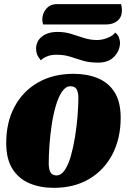

<svg xmlns="http://www.w3.org/2000/svg" viewBox="-20 -886 614 926"><path d="M239 20Q174 20 122 -2Q70 -24 40 -71.5Q10 -119 10 -196Q10 -296 50 -371Q90 -446 163 -488Q236 -530 335 -530Q401 -530 452.5 -508.5Q504 -487 533 -440.5Q562 -394 562 -318Q562 -219 522.5 -142.5Q483 -66 410.5 -23Q338 20 239 20ZM253 -40Q275 -40 292.5 -66Q310 -92 322 -134.5Q334 -177 342 -227Q350 -277 354 -326Q358 -375 358 -413Q358 -439 350 -454.5Q342 -470 320 -470Q297 -470 279.5 -444.5Q262 -419 249.5 -377Q237 -335 229.5 -285Q222 -235 218.5 -186Q215 -137 215 -97Q215 -72 223 -56Q231 -40 253 -40ZM188 -768Q184 -780 184 -793Q184 -821 203 -843.5Q222 -866 254 -866H564Q568 -851 568 -836Q568 -804 547 -786Q526 -768 491 -768ZM454 -584Q410 -584 379 -593.5Q348 -603 319 -612.5Q290 -622 252 -622Q227 -622 208 -614.5Q189 -607 177 -595Q163 -612 158.5 -624.5Q154 -637 154 -650Q154 -687 182 -709.5Q210 -732 258 -732Q293 -732 323.5 -722.5Q354 -713 384.5 -703Q415 -693 448 -693Q474 -693 500.5 -704Q527 -715 535 -729Q549 -719 553.5 -705.5Q558 -692 559 -682Q559 -643 531.5 -613.5Q504 -584 454 -584Z"/></svg>

Font: Sansita Swashed Black
Style: Regular
Weight: 900
Designer: Pablo Cosgaya
Foundry: Omnibus-Type
Version: Version 1.003; ttfautohint (v1.8.3)